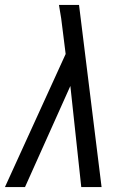

<svg xmlns="http://www.w3.org/2000/svg" viewBox="-30 -755 550 775"><path d="M-10 0 235 -537 224 -625Q221 -653 217 -680.5Q213 -708 208 -735H289L380 0H298L254 -408L71 0Z"/></svg>

Font: Iosevka Slab
Style: Italic
Weight: 400
Italic angle: -9°
Monospace: yes
Designer: Belleve Invis
Foundry: Belleve Invis
Version: Version 11.1.0; ttfautohint (v1.8.3)